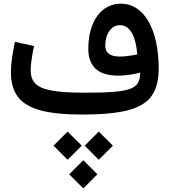

<svg xmlns="http://www.w3.org/2000/svg" viewBox="-20 -627 932 1051"><path d="M520.5 247.6 598.1 170.4 520.5 93.3 443.8 170.4ZM350.1 247.6 427.7 170.4 350.1 93.3 272.9 170.4ZM436 404.3 513.2 327.1 436 250 358.9 327.1ZM747.1 -229.5C747.1 -137.7 698.7 -119.6 441.9 -119.6C367.2 -119.6 308.1 -123.5 265.6 -130.9C179.7 -145.5 147.9 -179.7 147.9 -244.1C147.9 -271 153.8 -314.9 166 -375L61.5 -397.9C47.9 -333 39.6 -274.4 39.6 -231.9C39.6 -175.3 52.7 -129.9 78.6 -96.2C130.4 -27.8 242.7 0 432.6 0C537.1 0 619.6 -7.8 680.2 -23.4C740.7 -39.1 784.2 -65.4 810.1 -102.1C835.9 -138.7 848.6 -188 848.6 -250.5C848.6 -468.3 768.1 -606.9 641.6 -606.9C534.7 -606.9 463.4 -509.8 463.4 -360.4C463.4 -262.2 518.1 -212.9 627.4 -212.9C663.6 -212.9 703.6 -218.3 747.1 -229.5ZM731.4 -329.1C695.8 -321.8 662.6 -317.4 635.3 -317.4C582.5 -317.4 556.2 -337.4 556.2 -377C556.2 -409.7 564 -437 579.1 -458C594.2 -479 613.3 -489.3 637.2 -489.3C689.5 -489.3 723.6 -432.1 731.4 -329.1Z"/></svg>

Font: Estedad SemiBold
Style: Regular
Weight: 600
Designer: Amin Abedi
Version: Version 7.3